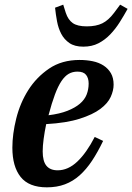

<svg xmlns="http://www.w3.org/2000/svg" viewBox="-20 -791 567 823"><path d="M181 12Q104 12 68.5 -32.5Q33 -77 33 -158Q33 -216 49.5 -282.5Q66 -349 101 -404.5Q136 -460 190.5 -497Q245 -534 321 -534Q351 -534 377.5 -528.5Q404 -523 424 -510Q444 -497 455.5 -477Q467 -457 467 -428Q467 -403 454.5 -375.5Q442 -348 410 -324Q378 -300 321.5 -282Q265 -264 178 -259Q171 -225 167 -195Q163 -165 163 -142Q163 -100 179 -80.5Q195 -61 227 -61Q272 -61 311.5 -98.5Q351 -136 386 -204L422 -187Q399 -139 374.5 -102Q350 -65 321.5 -39.5Q293 -14 258.5 -1Q224 12 181 12ZM188 -297Q236 -303 269 -316Q302 -329 322.5 -346.5Q343 -364 351.5 -386Q360 -408 360 -433Q360 -456 349 -470Q338 -484 312 -484Q291 -484 274.5 -474.5Q258 -465 243.5 -443.5Q229 -422 215.5 -386Q202 -350 188 -297ZM337 -591Q300 -591 277.5 -606.5Q255 -622 242.5 -646Q230 -670 224.5 -699.5Q219 -729 216 -758L251 -771L262 -736Q272 -706 292 -692Q312 -678 352 -678Q392 -678 418.5 -691Q445 -704 469 -736L495 -771L527 -753Q511 -724 493 -695.5Q475 -667 452.5 -643.5Q430 -620 402 -605.5Q374 -591 337 -591Z"/></svg>

Font: IBM Plex Serif SmBld
Style: Italic
Weight: 600
Italic angle: -14°
Designer: Mike Abbink, Paul van der Laan, Pieter van Rosmalen
Foundry: Bold Monday
Version: Version 3.001